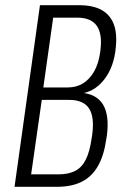

<svg xmlns="http://www.w3.org/2000/svg" viewBox="-20 -720 483 740"><path d="M134 -700H284Q339 -700 372.5 -681Q406 -662 419.5 -624Q433 -586 425 -526L424 -518Q414 -452 377.5 -408.5Q341 -365 289 -359V-363Q351 -359 376.5 -318Q402 -277 392 -198L390 -186Q381 -121 357.5 -80Q334 -39 295 -19.5Q256 0 199 0H36ZM206 -48Q244 -48 270 -61.5Q296 -75 311 -105.5Q326 -136 333 -186L335 -198Q345 -268 323.5 -301.5Q302 -335 247 -335H141L100 -48ZM241 -383Q275 -383 300.5 -399Q326 -415 343 -445Q360 -475 366 -518L367 -526Q375 -589 353 -620.5Q331 -652 277 -652H185L147 -383Z"/></svg>

Font: Pathway Extreme Condensed Thin
Style: Italic
Weight: 250
Width: 3
Italic angle: -8°
Version: Version 1.001;gftools[0.9.26]